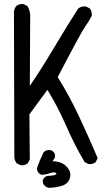

<svg xmlns="http://www.w3.org/2000/svg" viewBox="-20 -817 540 947"><path d="M225.6 109.4Q209 109.4 197.3 95.7Q189.5 85.9 191.4 70.3Q197.3 56.6 211.9 50.8Q252.9 48.8 256.8 43Q260.7 37.1 252 34.2Q243.2 31.2 223.1 38.1Q203.1 44.9 183.6 44.9Q169.9 39.1 164.1 25.4L162.1 13.7Q175.8 -27.3 195.3 -66.4Q209 -80.1 231.4 -76.2Q245.1 -70.3 251 -56.6V-41L239.3 -21.5Q284.2 -21.5 308.6 4.9Q333 31.2 325.2 59.6Q317.4 87.9 290 97.7Q262.7 107.4 225.6 109.4ZM82 -2 62.5 -11.7Q52.7 -23.4 50.8 -39.1L48.8 -759.8Q50.8 -775.4 60.5 -787.1Q74.2 -798.8 95.7 -796.9L115.2 -787.1Q130.9 -761.7 128.9 -730.5L127 -393.6Q173.8 -460 248.5 -585Q323.2 -710 366.2 -775.4Q381.8 -787.1 403.3 -785.2L422.9 -775.4Q434.6 -761.7 432.6 -739.3Q418.9 -711.9 400.4 -686.5Q381.8 -661.1 264.6 -436.5Q323.2 -342.8 371.1 -240.2Q418.9 -137.7 461.9 -37.1L452.1 -17.6Q438.5 -5.9 417 -7.8L397.5 -17.6Q346.7 -103.5 306.6 -195.8Q266.6 -288.1 213.9 -374L125 -252.9L127 -31.2L117.2 -11.7Q103.5 0 82 -2Z"/></svg>

Font: NaikaiFont
Style: Regular
Weight: 400
Version: Version 1.67